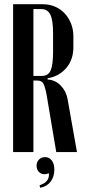

<svg xmlns="http://www.w3.org/2000/svg" viewBox="-20 -719 415 908"><path d="M182 -699Q214 -699 240.5 -687.5Q267 -676 286 -655.5Q305 -635 316 -607.5Q327 -580 327 -548V-496Q327 -436 292.5 -396.5Q258 -357 205 -349V-343Q242 -341 268 -313.5Q294 -286 300 -248L344 0H246L200 -273Q193 -309 185 -323.5Q177 -338 157 -338H138V0H42V-699ZM231 -561Q231 -624 218 -650Q205 -676 176 -676H138V-360H179Q208 -360 219.5 -386Q231 -412 231 -475ZM211 100Q201 105 191 105Q174 105 163.5 93.5Q153 82 153 65Q153 47 164.5 35.5Q176 24 193 24Q213 24 225 40Q237 56 237 83Q237 117 219.5 140Q202 163 170 169L167 157Q216 142 211 100Z"/></svg>

Font: Moniqa Narrow Heading
Style: Bold
Weight: 700
Width: 4
Designer: Rajesh Rajput
Foundry: Rajesh Rajput
Version: Version 1.000